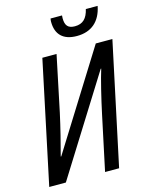

<svg xmlns="http://www.w3.org/2000/svg" viewBox="-133 -1000 843 1083"><g transform="rotate(-15 288.5 -458.0)"><path d="M389 -782C474 -782 528 -829 545 -916H476C464 -864 439 -838 392 -838C352 -838 336 -857 336 -900C336 -903 336 -908 337 -916H270C268 -906 268 -900 268 -897C268 -823 309 -782 389 -782ZM17 0H114L470 -569H473C456 -516 429 -405 411 -320L343 0H425L577 -714H480L127 -149H124C142 -215 166 -311 183 -389L251 -714H168Z"/></g></svg>

Font: Noto Sans Condensed
Style: Italic
Weight: 400
Width: 3
Italic angle: -12°
Designer: Monotype Design Team
Foundry: Monotype Imaging Inc.
Version: Version 2.013